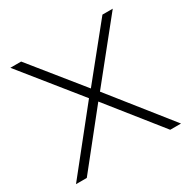

<svg xmlns="http://www.w3.org/2000/svg" viewBox="-138 -725 847 855"><g transform="rotate(-30 285.5 -297.5)"><path d="M500 0 285.5 -269 257 -302.5 21.5 -595H77L286 -336L314 -303.5L555.5 0ZM15.5 0 257 -302.5 286 -336 495 -595H548L314 -303.5L285.5 -269L71 0Z"/></g></svg>

Font: Encode Sans SC SemiExpanded ExtraLight
Style: Regular
Weight: 250
Width: 6
Designer: Multiple Designers
Foundry: Impallari Type
Version: Version 3.002